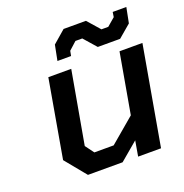

<svg xmlns="http://www.w3.org/2000/svg" viewBox="-129 -838 912 953"><g transform="rotate(-20 326.5 -361.0)"><path d="M438 -580 380 -646H344L303 -609L298 -583H226L242 -664L309 -722H427L485 -656H521L563 -692L567 -718H639L623 -637L556 -580ZM175 0 84 -111 156 -523H277L209 -140L243 -94H345L476 -205L532 -523H653L561 0H440L454 -81L358 0Z"/></g></svg>

Font: Tomorrow Medium
Style: Italic
Weight: 500
Italic angle: -10°
Designer: Tony de Marco, Monica Rizzolli
Foundry: Just in Type
Version: Version 2.002